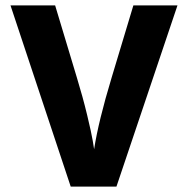

<svg xmlns="http://www.w3.org/2000/svg" viewBox="-20 -694 699 714"><path d="M413 0H243L19 -674H185L266 -405Q288 -333 304 -266.5Q320 -200 325 -170L330 -139Q346 -243 395 -405L476 -674H640Z"/></svg>

Font: Hind Guntur
Style: Bold
Weight: 700
Designer: Manushi Parikh, Hitesh Malaviya
Foundry: Indian Type Foundry
Version: Version 1.002;PS 1.0;hotconv 1.0.86;makeotf.lib2.5.63406; tt